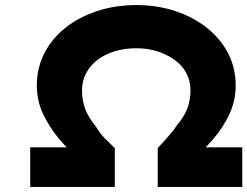

<svg xmlns="http://www.w3.org/2000/svg" viewBox="-20 -736 974 756"><path d="M99 0V-156H333L289 -111Q250 -145 212.5 -189.5Q175 -234 150 -286.5Q125 -339 125 -399Q125 -468 154.5 -526Q184 -584 237.5 -626.5Q291 -669 362.5 -692.5Q434 -716 517 -716Q599 -716 670 -692.5Q741 -669 794.5 -626.5Q848 -584 878 -526.5Q908 -469 908 -399Q908 -339 883 -286Q858 -233 820 -189Q782 -145 744 -111L703 -156H934V0H601V-153Q616 -169 629.5 -184Q643 -199 655 -213.5Q667 -228 676 -242Q697 -267 708.5 -289Q720 -311 725 -334Q730 -357 730 -381Q730 -417 714 -447.5Q698 -478 668.5 -499.5Q639 -521 600.5 -533.5Q562 -546 517 -546Q471 -546 431.5 -534Q392 -522 363.5 -500Q335 -478 319 -447.5Q303 -417 303 -381Q303 -356 308 -332.5Q313 -309 325 -286Q337 -263 358 -237Q366 -224 374 -213Q382 -202 392 -192Q402 -182 412 -172.5Q422 -163 432 -153V0Z"/></svg>

Font: Lexend Tera
Style: Bold
Weight: 700
Designer: Bonnie Shaver-Troup, Thomas Jockin
Foundry: Lexend
Version: Version 1.007